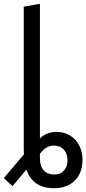

<svg xmlns="http://www.w3.org/2000/svg" viewBox="-42 -801 454 1010"><path d="M97 91C117 150 160 189 243 189C331 189 392 135 392 40C392 -45 337 -107 255 -107C222 -107 193 -97 168 -73V-781L83 -766V-30C83 -15 83 -5 84 11L-22 136L24 178ZM242 -35C290 -35 313 1 313 41C313 83 291 117 243 117C198 117 168 89 168 31V8C189 -17 207 -35 242 -35Z"/></svg>

Font: Repo
Style: Regular
Weight: 400
Designer: Stefan Peev
Foundry: Context Ltd
Version: Version 0.000